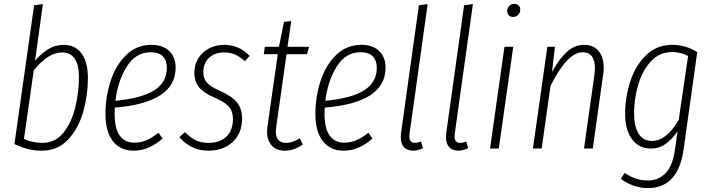

<svg xmlns="http://www.w3.org/2000/svg" viewBox="-20 -762 3647 985"><path d="M431 -361Q431 -274 407 -189Q383 -104 330 -46.5Q277 11 194 11Q158 11 125.5 3Q93 -5 54 -23L155 -735L200 -741L160 -451Q194 -490 229.5 -511Q265 -532 306 -532Q366 -532 398.5 -487.5Q431 -443 431 -361ZM153 -401 103 -49Q148 -29 197 -29Q264 -29 306 -82Q348 -135 366.5 -212.5Q385 -290 385 -366Q385 -430 363 -461.5Q341 -493 299 -493Q227 -493 153 -401Z M569 -210Q568 -199 568 -178Q568 -102 594.5 -66Q621 -30 669 -30Q702 -30 731 -42.5Q760 -55 793 -81L814 -51Q778 -20 742 -4.5Q706 11 666 11Q597 11 559 -38Q521 -87 521 -177Q521 -265 547.5 -346.5Q574 -428 627.5 -480Q681 -532 757 -532Q816 -532 848.5 -500Q881 -468 881 -415Q881 -235 569 -210ZM572 -245Q704 -257 770 -298Q836 -339 836 -414Q836 -452 815.5 -473Q795 -494 753 -494Q677 -494 631 -421.5Q585 -349 572 -245Z M1261 -475 1236 -448Q1211 -471 1186.5 -482Q1162 -493 1130 -493Q1082 -493 1052.5 -465.5Q1023 -438 1023 -391Q1023 -358 1042.5 -337Q1062 -316 1112 -294Q1171 -268 1196.5 -235.5Q1222 -203 1222 -154Q1222 -79 1174 -34Q1126 11 1050 11Q1001 11 965 -7.5Q929 -26 900 -58L929 -84Q955 -57 983 -43Q1011 -29 1051 -29Q1108 -29 1141.5 -61Q1175 -93 1175 -152Q1175 -190 1155.5 -213.5Q1136 -237 1083 -260Q1025 -285 1001 -314.5Q977 -344 977 -390Q977 -430 997 -462.5Q1017 -495 1052 -513.5Q1087 -532 1130 -532Q1207 -532 1261 -475Z M1397 -110Q1395 -94 1395 -88Q1395 -58 1408.5 -43.5Q1422 -29 1446 -29Q1465 -29 1481 -35Q1497 -41 1518 -52L1534 -21Q1489 11 1441 11Q1399 11 1374.5 -15Q1350 -41 1350 -88Q1350 -94 1352 -112L1405 -484H1333L1339 -522H1411L1437 -650L1474 -654L1455 -522H1566L1555 -484H1450Z M1646 -210Q1645 -199 1645 -178Q1645 -102 1671.5 -66Q1698 -30 1746 -30Q1779 -30 1808 -42.5Q1837 -55 1870 -81L1891 -51Q1855 -20 1819 -4.5Q1783 11 1743 11Q1674 11 1636 -38Q1598 -87 1598 -177Q1598 -265 1624.5 -346.5Q1651 -428 1704.5 -480Q1758 -532 1834 -532Q1893 -532 1925.5 -500Q1958 -468 1958 -415Q1958 -235 1646 -210ZM1649 -245Q1781 -257 1847 -298Q1913 -339 1913 -414Q1913 -452 1892.5 -473Q1872 -494 1830 -494Q1754 -494 1708 -421.5Q1662 -349 1649 -245Z M2081 -76Q2080 -71 2080 -63Q2080 -29 2109 -29Q2121 -29 2140 -36L2150 -2Q2124 11 2099 11Q2070 11 2053 -6.5Q2036 -24 2036 -58Q2036 -70 2037 -77L2129 -735L2174 -741Z M2313 -76Q2312 -71 2312 -63Q2312 -29 2341 -29Q2353 -29 2372 -36L2382 -2Q2356 11 2331 11Q2302 11 2285 -6.5Q2268 -24 2268 -58Q2268 -70 2269 -77L2361 -735L2406 -741Z M2613 -522 2539 0H2494L2568 -522ZM2582 -705Q2582 -721 2592.5 -731.5Q2603 -742 2619 -742Q2632 -742 2640.5 -734Q2649 -726 2649 -713Q2649 -697 2638.5 -686Q2628 -675 2612 -675Q2599 -675 2590.5 -683.5Q2582 -692 2582 -705Z M3077 -414Q3077 -397 3074 -377L3021 0H2976L3029 -375Q3032 -396 3032 -412Q3032 -453 3016 -473.5Q3000 -494 2970 -494Q2890 -494 2804 -321L2759 0H2714L2788 -522H2827L2812 -393Q2849 -460 2888.5 -496Q2928 -532 2977 -532Q3024 -532 3050.5 -501Q3077 -470 3077 -414Z M3557 -495 3487 5Q3459 203 3303 203Q3265 203 3229 190Q3193 177 3165 155L3185 125Q3240 164 3304 164Q3357 164 3394 127Q3431 90 3443 4L3456 -88Q3427 -47 3394.5 -23.5Q3362 0 3320 0Q3257 0 3222 -48Q3187 -96 3187 -178Q3187 -262 3213 -343Q3239 -424 3293.5 -478Q3348 -532 3429 -532Q3497 -532 3557 -495ZM3233 -180Q3233 -112 3256.5 -75.5Q3280 -39 3325 -39Q3399 -39 3462 -147L3510 -475Q3472 -495 3428 -495Q3363 -495 3319 -447Q3275 -399 3254 -326.5Q3233 -254 3233 -180Z"/></svg>

Font: Fira Sans Extra Condensed ExtraLight
Style: Italic
Weight: 275
Width: 3
Italic angle: -8°
Designer: Carrois Corporate & Edenspiekermann AG
Foundry: Carrois Corporate GbR & Edenspiekermann AG
Version: Version 4.203